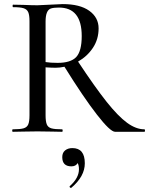

<svg xmlns="http://www.w3.org/2000/svg" viewBox="-20 -648 733 944"><path d="M263.2 -338.9Q327.1 -338.9 354.5 -367.2Q381.8 -396.5 381.8 -470.7Q381.8 -611.3 269 -610.8Q243.2 -610.8 229.5 -606Q204.1 -596.7 204.1 -542V-342.8Q229 -338.9 263.2 -338.9ZM363.8 -345.2Q447.8 -218.3 504.4 -147.2Q561 -76.2 605 -44.2Q648.9 -12.2 689.9 -12.2Q692.9 -12.2 692.9 -6.1Q692.9 0 689.9 0H545.9Q522 0 456.1 -85Q390.1 -169.9 296.9 -319.8Q273.9 -314.9 253.9 -314.9Q233.9 -314.9 204.1 -316.9V-81.1Q204.1 -51.3 210 -36.6Q215.8 -22 232.4 -17.1Q249 -12.2 285.2 -12.2Q288.1 -12.2 288.1 -6.1Q288.1 0 285.2 0Q254.4 0 235.8 -1L164.1 -2L94.2 -1Q76.2 0 43 0Q40 0 40 -6.1Q40 -12.2 43 -12.2Q79.1 -12.2 95.9 -17.1Q112.8 -22 118.9 -36.4Q125 -50.8 125 -81.1V-543.9Q125 -573.7 118.9 -587.9Q112.8 -602.1 96.4 -607.4Q80.1 -612.8 43.9 -612.8Q42 -612.8 42 -618.9Q42 -625 43.9 -625L95.2 -624Q137.2 -622.1 164.1 -622.1L288.1 -627.9Q373 -627.9 418.9 -595Q464.8 -562 464.8 -508.5Q464.8 -455.1 437 -413.1Q409.2 -371.1 363.8 -345.2ZM331.1 169.9Q286.1 169.9 286.1 124.5Q286.1 103 300 91.6Q314 80.1 335.9 80.1Q397 80.1 397 154.8Q397 219.2 331.1 274.9L329.1 275.9Q325.2 275.9 323 272.5Q320.8 269 323.2 267.1Q368.2 227.1 368.2 184.1Q368.2 165 361.8 153.8Q353 169.9 331.1 169.9Z"/></svg>

Font: Cormorant-Medium
Style: Regular
Weight: 500
Designer: Christian Thalmann (Catharsis Fonts)
Version: Version 3.000